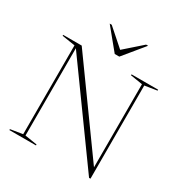

<svg xmlns="http://www.w3.org/2000/svg" viewBox="-208 -1073 1177 1238"><g transform="rotate(30 380.0 -454.0)"><path d="M123.5 -21.5V-683L26.5 -698V-705H164.5L636.5 -49.5L625.5 -21.5V-683.5L535.5 -698V-705H733.5V-698L642.5 -683.5V10H632L132 -683L140.5 -684V-21.5L231 -7V0H33V-7ZM404.5 -795H381.5L521 -918H536L410 -764.5H376L250 -918H265Z"/></g></svg>

Font: Newsreader 60pt ExtraLight
Style: Regular
Weight: 250
Designer: Hugues Gentile
Foundry: Production Type
Version: Version 1.003